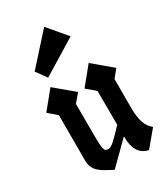

<svg xmlns="http://www.w3.org/2000/svg" viewBox="-228 -1041 991 1142"><g transform="rotate(-30 267.5 -469.5)"><path d="M379.9 -814.9 141.1 -668.9 89.8 -740.2 272 -942.9ZM479 -268.1Q479 -207 491.5 -167.5Q503.9 -127.9 535.2 -103L445.8 3.9Q401.4 -4.4 379.2 -40.3Q356.9 -76.2 356.9 -133.8V-141.6L210 3.9Q202.6 0 183.8 -10Q165 -20 154.8 -25.9Q144.5 -31.7 129.2 -43.2Q113.8 -54.7 105.7 -65.4Q97.7 -76.2 91.3 -92.3Q85 -108.4 85 -127V-443.4L27.3 -493.7L125 -613.3L252.9 -505.9L206.1 -451.2L207 -208Q207 -168.5 210.9 -149.9Q214.8 -131.3 221.2 -126.7Q227.5 -122.1 241.2 -122.1Q255.9 -122.1 279.5 -142.8Q303.2 -163.6 356.9 -220.7L356 -454.1L295.9 -504.4L393.6 -624L521.5 -516.6L479 -464.4Z"/></g></svg>

Font: KJV1611
Style: Regular
Weight: 400
Version: Version 3.6.1